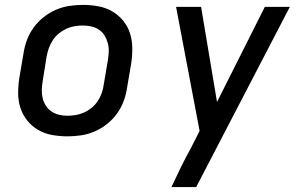

<svg xmlns="http://www.w3.org/2000/svg" viewBox="-20 -548 1240 783"><path d="M255 8Q223 8 192.5 2.5Q162 -3 136 -18Q110 -33 91.5 -56Q73 -79 63.5 -107.5Q54 -136 54 -167.5Q54 -199 59 -231L76 -331Q80 -358 90 -385Q100 -412 117.5 -436Q135 -460 158.5 -478.5Q182 -497 209 -508.5Q236 -520 263.5 -524Q291 -528 318 -528Q350 -528 380.5 -522.5Q411 -517 437 -502Q463 -487 482 -464Q501 -441 510 -412.5Q519 -384 519.5 -352.5Q520 -321 515 -289L498 -189Q494 -162 484 -135Q474 -108 456.5 -84Q439 -60 415.5 -41.5Q392 -23 365 -11.5Q338 0 310 4Q282 8 255 8ZM255 -76Q272 -76 289.5 -79Q307 -82 323.5 -89.5Q340 -97 354.5 -109Q369 -121 379 -136.5Q389 -152 395 -169Q401 -186 403 -203L420 -303Q423 -321 423.5 -338.5Q424 -356 419.5 -372.5Q415 -389 406.5 -403Q398 -417 384 -426.5Q370 -436 353 -440Q336 -444 318 -444Q301 -444 283.5 -441Q266 -438 250 -430.5Q234 -423 219.5 -411Q205 -399 195 -383.5Q185 -368 179 -351Q173 -334 170 -317L154 -217Q151 -199 150.5 -181.5Q150 -164 154 -147.5Q158 -131 167 -117Q176 -103 190 -93.5Q204 -84 220.5 -80Q237 -76 255 -76ZM679 215Q698 174 718 133.5Q738 93 760 53L794 -14L698 -520H800L865 -132L1060 -520H1162L780 215Z"/></svg>

Font: Iosevka Aile Medium Oblique
Style: Regular
Weight: 500
Italic angle: -9°
Designer: Belleve Invis
Foundry: Belleve Invis
Version: Version 31.1.0; ttfautohint (v1.8.4)